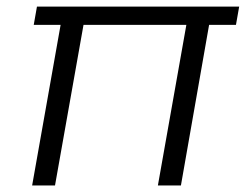

<svg xmlns="http://www.w3.org/2000/svg" viewBox="-20 -566 753 586"><path d="M83 -490.2 92.8 -545.9H710L700.2 -490.2H618.2L532.2 0H461.9L548.8 -490.2H234.9L147.9 0H78.1L165 -490.2Z"/></svg>

Font: SVN-Poppins Light
Style: Italic
Weight: 300
Italic angle: -10°
Designer: Ninad Kale (Devanagari), Jonny Pinhorn (Latin)
Foundry: Indian Type Foundry
Version: Version 3.002 2017